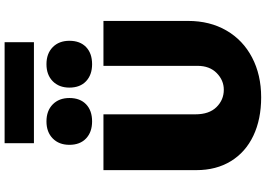

<svg xmlns="http://www.w3.org/2000/svg" viewBox="-176 -940 1125 812"><g transform="rotate(-90 386.0 -533.5)"><path d="M73 -265V-658H309V-269Q309 -211 339.5 -180Q370 -149 413 -149Q453 -149 483.5 -179Q514 -209 514 -260V-658H704V-300Q704 -208 663.5 -138Q623 -68 549.5 -29.5Q476 9 381 9Q288 9 218.5 -24Q149 -57 111 -119Q73 -181 73 -265ZM187 -1076H614V-952H187ZM180 -802Q180 -846 207 -872.5Q234 -899 279 -899Q324 -899 351 -872.5Q378 -846 378 -802Q378 -757 351.5 -731.5Q325 -706 279 -706Q234 -706 207 -731.5Q180 -757 180 -802ZM422 -802Q422 -846 449 -872.5Q476 -899 521 -899Q566 -899 593 -872.5Q620 -846 620 -802Q620 -757 593.5 -731.5Q567 -706 521 -706Q476 -706 449 -731.5Q422 -757 422 -802Z"/></g></svg>

Font: Ysabeau Black
Style: Regular
Weight: 900
Designer: Christian Thalmann (Catharsis Fonts)
Version: Version 0.003